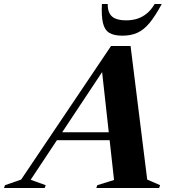

<svg xmlns="http://www.w3.org/2000/svg" viewBox="-101 -938 868 958"><path d="M168 -238.5 180.5 -278H516.5L504 -238.5ZM633.5 -42 698 -14 693 0H379.5L384.5 -14L468 -40L406 -600.5L423.5 -601L52 -41L127 -14L122 0H-81L-76 -14L4.5 -42L453 -708.5H550.5ZM529 -836.5Q559.5 -836.5 585.2 -845Q611 -853.5 632.5 -871.5Q654 -889.5 670.5 -918H706Q673.5 -857.5 644.8 -823Q616 -788.5 584 -774.2Q552 -760 509.5 -760Q467.5 -760 444.2 -774.2Q421 -788.5 412.8 -823Q404.5 -857.5 407.5 -918H436.5Q436 -889.5 445.8 -871.2Q455.5 -853 476.2 -844.8Q497 -836.5 529 -836.5Z"/></svg>

Font: Newsreader 60pt
Style: Bold Italic
Weight: 700
Italic angle: -17°
Designer: Hugues Gentile
Foundry: Production Type
Version: Version 1.003